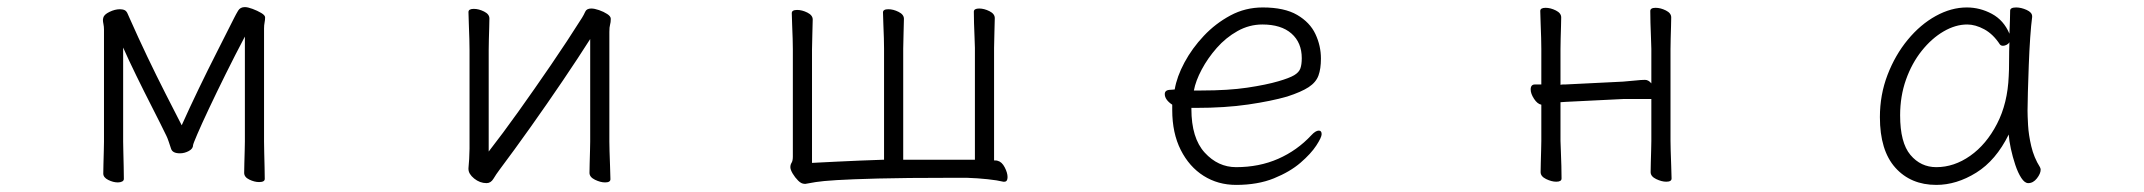

<svg xmlns="http://www.w3.org/2000/svg" viewBox="-20 -505 6040 541"><path d="M670 -402Q642 -349 616 -296.5Q590 -244 569 -199.5Q548 -155 536 -127Q524 -99 524 -96Q524 -86 512 -79.5Q500 -73 487 -73Q466 -73 462 -86Q459 -95 455.5 -105.5Q452 -116 449 -122Q432 -157 409 -202Q386 -247 364 -292Q342 -337 327 -371V-106Q327 -100 327.5 -79Q328 -58 328.5 -35.5Q329 -13 329 -1Q329 4 324 6.5Q319 9 312 9Q299 9 285 2Q271 -5 271 -16Q271 -24 271.5 -43Q272 -62 272.5 -80.5Q273 -99 273 -106V-422Q273 -430 271.5 -437Q270 -444 270 -449Q270 -451 270.5 -452.5Q271 -454 271 -455Q273 -464 288.5 -471.5Q304 -479 318 -479Q326 -479 332 -476Q337 -473 340 -465.5Q343 -458 346 -452Q369 -400 395 -345.5Q421 -291 446.5 -241Q472 -191 492 -152Q514 -201 540 -255Q566 -309 592.5 -361Q619 -413 640 -455Q645 -465 651 -475Q657 -485 670 -485Q678 -485 691.5 -480Q705 -475 716 -468.5Q727 -462 727 -456Q727 -449 725.5 -441.5Q724 -434 724 -425V-106Q724 -96 724.5 -75Q725 -54 725.5 -33.5Q726 -13 726 -1Q726 8 710 8Q697 8 682.5 1Q668 -6 668 -18Q668 -26 668.5 -44.5Q669 -63 669.5 -81Q670 -99 670 -106Z M1643 -395Q1610 -343 1566 -278Q1522 -213 1475.5 -147.5Q1429 -82 1387 -26Q1378 -14 1370.5 -1.5Q1363 11 1351 11Q1332 11 1316 -2Q1300 -15 1300 -29V-31Q1301 -40 1302 -57Q1303 -74 1303 -86V-364Q1303 -374 1302.5 -395Q1302 -416 1301 -438Q1300 -460 1300 -471Q1300 -480 1315 -480Q1329 -480 1344 -472.5Q1359 -465 1359 -453Q1359 -445 1358.5 -428.5Q1358 -412 1357.5 -394Q1357 -376 1357 -364V-78Q1396 -128 1441 -191Q1486 -254 1532.5 -322Q1579 -390 1620 -455Q1625 -463 1629 -472Q1633 -481 1646 -481Q1655 -481 1668 -476.5Q1681 -472 1691 -465.5Q1701 -459 1701 -452Q1701 -442 1699 -435.5Q1697 -429 1697 -415V-106Q1697 -100 1697.5 -79Q1698 -58 1699 -35Q1700 -12 1700 0Q1700 9 1685 9Q1672 9 1656.5 1.5Q1641 -6 1641 -18Q1641 -26 1641.5 -44.5Q1642 -63 1642.5 -81Q1643 -99 1643 -106Z M2807 7Q2791 3 2763 0Q2735 -3 2705 -4H2656Q2531 -4 2454.5 -2Q2378 0 2337.5 2.5Q2297 5 2278.5 8Q2260 11 2250 13H2247Q2238 13 2229 4Q2220 -5 2213.5 -16Q2207 -27 2207 -34Q2207 -41 2210.5 -46.5Q2214 -52 2214 -64V-366Q2214 -376 2213.5 -395.5Q2213 -415 2212 -436Q2211 -457 2211 -468Q2211 -477 2226 -477Q2240 -477 2255 -469.5Q2270 -462 2270 -450Q2270 -438 2269 -411Q2268 -384 2268 -366V-46Q2268 -46 2287 -47Q2306 -48 2337 -49.5Q2368 -51 2403 -52.5Q2438 -54 2471 -55V-368Q2471 -378 2470.5 -397.5Q2470 -417 2469 -438Q2468 -459 2468 -470Q2468 -479 2483 -479Q2497 -479 2512 -471.5Q2527 -464 2527 -452Q2527 -440 2526 -413Q2525 -386 2525 -368V-55H2727V-370Q2727 -380 2726 -399.5Q2725 -419 2724.5 -440Q2724 -461 2724 -472Q2724 -481 2739 -481Q2753 -481 2768 -473.5Q2783 -466 2783 -454Q2783 -442 2782 -415Q2781 -388 2781 -370V-53Q2789 -53 2791 -52Q2803 -49 2811 -33.5Q2819 -18 2819 -6Q2819 7 2810 7Z M3337 -201V-198Q3337 -116 3374.5 -75Q3412 -34 3463 -34Q3528 -34 3581.5 -57.5Q3635 -81 3675 -124Q3687 -137 3696 -137Q3704 -137 3704 -127Q3704 -118 3689 -95Q3674 -72 3644.5 -46.5Q3615 -21 3569.5 -2.5Q3524 16 3463 16Q3412 16 3371.5 -9.5Q3331 -35 3307 -82.5Q3283 -130 3283 -195V-210Q3262 -224 3262 -240Q3262 -252 3279 -252Q3281 -252 3285.5 -252.5Q3290 -253 3290 -253Q3296 -289 3317.5 -329Q3339 -369 3372 -404Q3405 -439 3447 -461.5Q3489 -484 3538 -484Q3599 -484 3635 -463Q3671 -442 3686.5 -409Q3702 -376 3702 -340Q3702 -311 3695 -292Q3688 -273 3667.5 -259.5Q3647 -246 3607 -233Q3562 -220 3497 -210.5Q3432 -201 3349 -201ZM3365 -250Q3441 -250 3494.5 -258Q3548 -266 3582 -276Q3613 -285 3626.5 -293Q3640 -301 3644 -312Q3648 -323 3648 -341Q3648 -385 3619 -410.5Q3590 -436 3537 -436Q3500 -436 3467 -417.5Q3434 -399 3408.5 -370Q3383 -341 3366 -309Q3349 -277 3344 -250Z M4633 -226H4554L4392 -218Q4388 -218 4384.5 -217.5Q4381 -217 4377 -217V-108Q4377 -102 4378 -81Q4379 -60 4379.5 -37Q4380 -14 4380 -2Q4380 7 4365 7Q4352 7 4336.5 -0.5Q4321 -8 4321 -20Q4321 -28 4321.5 -46.5Q4322 -65 4322.5 -83Q4323 -101 4323 -108V-210Q4312 -212 4302.5 -226.5Q4293 -241 4293 -253Q4293 -267 4305 -267H4323V-367Q4323 -377 4322.5 -398Q4322 -419 4321 -441Q4320 -463 4320 -474Q4320 -483 4335 -483Q4349 -483 4364 -475.5Q4379 -468 4379 -456Q4379 -448 4378.5 -431.5Q4378 -415 4377.5 -397Q4377 -379 4377 -367V-266Q4381 -267 4384.5 -267Q4388 -267 4391 -267L4553 -275Q4568 -276 4586.5 -278Q4605 -280 4615 -280Q4625 -280 4633 -270V-367Q4633 -377 4632 -398Q4631 -419 4630.5 -441Q4630 -463 4630 -474Q4630 -483 4645 -483Q4659 -483 4674 -475.5Q4689 -468 4689 -456Q4689 -448 4688.5 -431.5Q4688 -415 4687.5 -397Q4687 -379 4687 -367V-108Q4687 -102 4687.5 -81Q4688 -60 4689 -37Q4690 -14 4690 -2Q4690 7 4675 7Q4662 7 4646.5 -0.5Q4631 -8 4631 -20Q4631 -28 4631.5 -46.5Q4632 -65 4632.5 -83Q4633 -101 4633 -108Z M5706 -457Q5703 -435 5700.5 -398.5Q5698 -362 5696.5 -321.5Q5695 -281 5694 -246Q5693 -211 5693 -193Q5693 -180 5694.5 -152.5Q5696 -125 5703.5 -93Q5711 -61 5728 -34Q5730 -30 5730 -27Q5730 -16 5719.5 -2.5Q5709 11 5695 11Q5685 11 5675.5 -3.5Q5666 -18 5658.5 -40.5Q5651 -63 5646 -86Q5641 -109 5640 -126Q5604 -53 5548.5 -18.5Q5493 16 5436 16Q5364 16 5320.5 -32.5Q5277 -81 5277 -175Q5277 -238 5298.5 -294Q5320 -350 5355.5 -393Q5391 -436 5434.5 -460Q5478 -484 5522 -484Q5559 -484 5592.5 -466Q5626 -448 5642 -410Q5643 -433 5643.5 -450.5Q5644 -468 5644 -475Q5644 -484 5661 -484Q5675 -484 5690.5 -477Q5706 -470 5706 -459ZM5642 -386Q5640 -382 5634.5 -379Q5629 -376 5624 -376Q5618 -376 5615 -380Q5596 -409 5571 -422.5Q5546 -436 5523 -436Q5490 -436 5456.5 -416.5Q5423 -397 5395 -362Q5367 -327 5350.5 -280.5Q5334 -234 5334 -180Q5334 -103 5363 -68.5Q5392 -34 5436 -34Q5486 -34 5531.5 -66Q5577 -98 5607 -156Q5637 -214 5640 -291Q5641 -306 5641 -333.5Q5641 -361 5642 -386Z"/></svg>

Font: Moon Stars Kai T Light
Style: Regular
Weight: 300
Designer: GuiWonder
Version: Version 1.101